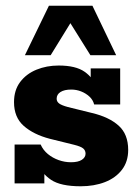

<svg xmlns="http://www.w3.org/2000/svg" viewBox="-20 -641 489 671"><path d="M262 10Q192 10 158.5 -12.5Q125 -35 116 -67L135 -75V0H31V-136H122Q131 -116 147.5 -102.5Q164 -89 185 -81.5Q206 -74 228 -74Q253 -74 266 -82.5Q279 -91 279 -104Q279 -115 271 -122Q263 -129 239 -135L154 -156Q97 -171 63 -201Q29 -231 29 -284Q29 -326 50.5 -354.5Q72 -383 107.5 -397.5Q143 -412 185 -412Q245 -412 276 -390Q307 -368 315 -337L297 -338V-402H400V-276H309Q305 -292 292.5 -303.5Q280 -315 263.5 -321.5Q247 -328 229 -328Q205 -328 191.5 -319.5Q178 -311 178 -296Q178 -286 186.5 -279.5Q195 -273 217 -267L302 -246Q361 -232 394.5 -202Q428 -172 428 -117Q428 -76 406 -47.5Q384 -19 346.5 -4.5Q309 10 262 10ZM67 -448 151 -621H303L386 -448H296L226 -560L157 -448Z"/></svg>

Font: Rokkitt ExtraBold
Style: Regular
Weight: 800
Version: Version 3.103